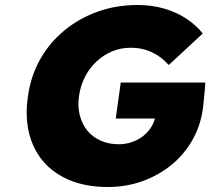

<svg xmlns="http://www.w3.org/2000/svg" viewBox="-20 -738 841 768"><path d="M412 10Q325 10 259.5 -17Q194 -44 152.5 -93Q111 -142 95.5 -209Q80 -276 92 -354Q103 -433 140 -499.5Q177 -566 236 -615Q295 -664 369.5 -691Q444 -718 530 -718Q589 -718 639 -703Q689 -688 727.5 -662Q766 -636 791 -604L655 -478Q636 -499 614 -514Q592 -529 564.5 -538Q537 -547 502 -547Q463 -547 428.5 -532.5Q394 -518 366.5 -492.5Q339 -467 320.5 -431.5Q302 -396 296 -354Q290 -313 299 -277.5Q308 -242 329 -216Q350 -190 382.5 -175.5Q415 -161 455 -161Q483 -161 508.5 -170Q534 -179 553.5 -194.5Q573 -210 586 -231.5Q599 -253 603 -278L607 -306L627 -264H443L463 -408H801Q801 -397 799 -374.5Q797 -352 794.5 -330Q792 -308 791 -299Q781 -232 748 -175Q715 -118 664 -77Q613 -36 549 -13Q485 10 412 10Z"/></svg>

Font: Lexend ExtBd
Style: Italic
Weight: 800
Italic angle: -8.13011°
Designer: Bonnie Shaver-Troup, Thomas Jockin
Foundry: Lexend
Version: Version 1.007